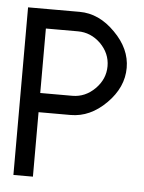

<svg xmlns="http://www.w3.org/2000/svg" viewBox="-44 -356 447 594"><g transform="rotate(5 180.0 -59.5)"><path d="M19.5 200.2Q19.5 70.3 19.5 -320.3Q59.6 -320.3 89.8 -320.3Q120.1 -320.3 179.7 -320.3Q240.2 -320.3 290 -269.5Q339.8 -219.7 339.8 -160.2Q339.8 -99.6 290 -49.8Q240.2 0 179.7 0Q146.5 0 80.1 0Q80.1 49.8 80.1 200.2Q65.4 200.2 19.5 200.2ZM80.1 -259.8Q80.1 -210 80.1 -59.6Q105.5 -59.6 179.7 -59.6Q219.7 -59.6 250 -89.8Q280.3 -120.1 280.3 -160.2Q280.3 -200.2 250 -230.5Q219.7 -259.8 179.7 -259.8Q139.6 -259.8 120.1 -259.8Q99.6 -259.8 80.1 -259.8Z"/></g></svg>

Font: Moonwalk
Style: Regular
Weight: 400
Designer: BarCoded
Foundry: BarCoded
Version: Version 1.0